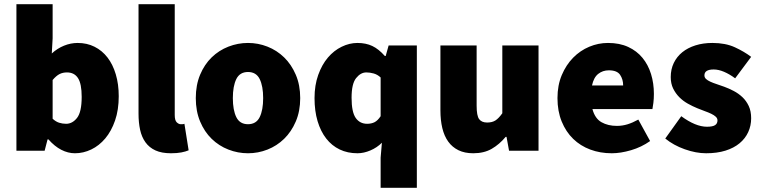

<svg xmlns="http://www.w3.org/2000/svg" viewBox="-20 -716 3614 912"><path d="M336 12Q303 12 271 -4.5Q239 -21 210 -54H206L192 0H58V-696H230V-534L226 -462Q252 -486 284 -499Q316 -512 349 -512Q393 -512 429 -494Q465 -476 490.5 -443Q516 -410 530 -363Q544 -316 544 -259Q544 -194 526.5 -143.5Q509 -93 480 -58.5Q451 -24 413.5 -6Q376 12 336 12ZM294 -128Q324 -128 346 -156Q368 -184 368 -256Q368 -318 350.5 -345Q333 -372 298 -372Q278 -372 262.5 -364Q247 -356 230 -336V-152Q245 -138 261 -133Q277 -128 294 -128Z M792 12Q748 12 718.5 -1.5Q689 -15 671 -40Q653 -65 645.5 -99.5Q638 -134 638 -176V-696H810V-170Q810 -144 819.5 -135Q829 -126 838 -126Q843 -126 846.5 -126Q850 -126 856 -128L876 -2Q862 4 841.5 8Q821 12 792 12Z M1158 12Q1110 12 1065 -5.5Q1020 -23 985.5 -56.5Q951 -90 930.5 -139Q910 -188 910 -250Q910 -312 930.5 -361Q951 -410 985.5 -443.5Q1020 -477 1065 -494.5Q1110 -512 1158 -512Q1206 -512 1250.5 -494.5Q1295 -477 1329.5 -443.5Q1364 -410 1385 -361Q1406 -312 1406 -250Q1406 -188 1385 -139Q1364 -90 1329.5 -56.5Q1295 -23 1250.5 -5.5Q1206 12 1158 12ZM1158 -126Q1197 -126 1213.5 -159.5Q1230 -193 1230 -250Q1230 -307 1213.5 -340.5Q1197 -374 1158 -374Q1119 -374 1102.5 -340.5Q1086 -307 1086 -250Q1086 -193 1102.5 -159.5Q1119 -126 1158 -126Z M1788 176V33L1794 -38Q1771 -15 1739.5 -1.5Q1708 12 1678 12Q1631 12 1593.5 -6Q1556 -24 1529.5 -58Q1503 -92 1488.5 -140.5Q1474 -189 1474 -250Q1474 -311 1491.5 -360Q1509 -409 1537.5 -442.5Q1566 -476 1603 -494Q1640 -512 1678 -512Q1718 -512 1748.5 -497.5Q1779 -483 1808 -450H1812L1826 -500H1960V176ZM1724 -128Q1744 -128 1759 -135.5Q1774 -143 1788 -164V-348Q1773 -362 1755 -367Q1737 -372 1720 -372Q1693 -372 1671.5 -345Q1650 -318 1650 -252Q1650 -184 1669.5 -156Q1689 -128 1724 -128Z M2228 12Q2187 12 2157.5 -2.5Q2128 -17 2109 -43.5Q2090 -70 2081 -107.5Q2072 -145 2072 -192V-500H2244V-214Q2244 -166 2256 -150Q2268 -134 2294 -134Q2318 -134 2333.5 -144Q2349 -154 2366 -178V-500H2538V0H2398L2386 -66H2382Q2352 -30 2315.5 -9Q2279 12 2228 12Z M2886 12Q2831 12 2784 -5.5Q2737 -23 2702.5 -56.5Q2668 -90 2648 -139Q2628 -188 2628 -250Q2628 -311 2648.5 -359.5Q2669 -408 2702.5 -442Q2736 -476 2779 -494Q2822 -512 2868 -512Q2923 -512 2964 -493Q3005 -474 3032 -441Q3059 -408 3072.5 -364Q3086 -320 3086 -270Q3086 -247 3083.5 -227Q3081 -207 3079 -198H2794Q2806 -153 2837 -135.5Q2868 -118 2910 -118Q2936 -118 2960.5 -125.5Q2985 -133 3012 -148L3068 -46Q3027 -17 2977.5 -2.5Q2928 12 2886 12ZM2792 -310H2940Q2940 -339 2925.5 -360.5Q2911 -382 2872 -382Q2843 -382 2821.5 -365Q2800 -348 2792 -310Z M3334 12Q3286 12 3232.5 -7Q3179 -26 3140 -58L3216 -164Q3284 -114 3338 -114Q3365 -114 3376.5 -121.5Q3388 -129 3388 -144Q3388 -154 3380 -161.5Q3372 -169 3358.5 -175.5Q3345 -182 3328 -188Q3311 -194 3292 -202Q3270 -211 3247.5 -223.5Q3225 -236 3207 -254Q3189 -272 3177.5 -295.5Q3166 -319 3166 -350Q3166 -387 3180.5 -417Q3195 -447 3221 -468Q3247 -489 3283.5 -500.5Q3320 -512 3364 -512Q3426 -512 3470.5 -491.5Q3515 -471 3548 -446L3472 -344Q3445 -364 3419 -375Q3393 -386 3370 -386Q3326 -386 3326 -358Q3326 -348 3333.5 -341Q3341 -334 3354 -328Q3367 -322 3384 -316.5Q3401 -311 3420 -304Q3442 -296 3465 -284Q3488 -272 3506.5 -254.5Q3525 -237 3536.5 -212.5Q3548 -188 3548 -154Q3548 -119 3534 -88.5Q3520 -58 3493 -35.5Q3466 -13 3426 -0.5Q3386 12 3334 12Z"/></svg>

Font: TypoPRO Source Sans Pro
Style: Regular
Weight: 900
Designer: Paul D. Hunt
Foundry: Adobe Systems Incorporated
Version: Version 2.020;PS 2.000;hotconv 1.0.86;makeotf.lib2.5.63406